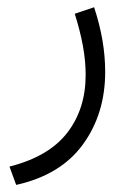

<svg xmlns="http://www.w3.org/2000/svg" viewBox="-20 -253 368 533"><path d="M24.9 260.3 6.3 209.5Q115.7 181.6 166.7 115.5Q217.8 49.3 217.8 -44.9Q217.8 -84 210 -126.5Q202.1 -168.9 187.5 -214.8L241.2 -232.9Q272 -140.1 272 -53.7Q272 63 210.2 147.9Q148.4 232.9 24.9 260.3Z"/></svg>

Font: Vazirmatn UI FD ExtraLight
Style: Regular
Weight: 200
Designer: Saber Rastikerdar
Foundry: Saber Rastikerdar
Version: Version 33.003